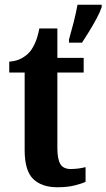

<svg xmlns="http://www.w3.org/2000/svg" viewBox="-20 -780 449 810"><path d="M222 10Q156 10 120 -25Q84 -60 84 -147V-474H19V-520Q50 -522 72 -534.5Q94 -547 107 -563Q119 -578 129 -601Q139 -624 146 -660H222V-536H333V-474H222V-156Q222 -109 234.5 -88Q247 -67 278 -67Q311 -67 341 -75V-13Q327 -6 296 2Q265 10 222 10ZM271 -613Q280 -644 290.5 -685Q301 -726 307 -760H409V-750Q402 -729 387.5 -702Q373 -675 356.5 -648Q340 -621 326 -600H271Z"/></svg>

Font: Noto Serif Hebrew Condensed
Style: Bold
Weight: 700
Width: 3
Designer: Monotype Design Team
Foundry: Monotype Imaging Inc.
Version: Version 2.004; ttfautohint (v1.8.4.7-5d5b)